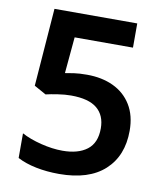

<svg xmlns="http://www.w3.org/2000/svg" viewBox="-82 -781 735 859"><g transform="rotate(10 286.0 -352.0)"><path d="M291 -449Q359 -449 411 -424.5Q463 -400 492.5 -352Q522 -304 522 -235Q522 -121 450.5 -55.5Q379 10 244 10Q188 10 139 0Q90 -10 54 -29V-141Q91 -121 143 -108Q195 -95 241 -95Q312 -95 352.5 -126Q393 -157 393 -223Q393 -282 355 -313.5Q317 -345 237 -345Q209 -345 176.5 -340Q144 -335 123 -330L69 -360L96 -714H472V-604H207L192 -439Q209 -442 232 -445.5Q255 -449 291 -449Z"/></g></svg>

Font: Noto Sans SemiBold
Style: Regular
Weight: 600
Designer: Monotype Design Team
Foundry: Monotype Imaging Inc.
Version: Version 2.007